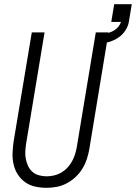

<svg xmlns="http://www.w3.org/2000/svg" viewBox="-20 -890 650 918"><path d="M202 8Q174 8 147.5 2Q121 -4 100 -19Q79 -34 65 -56Q51 -78 45 -104Q39 -130 40 -157.5Q41 -185 45 -213L132 -735H193L105 -204Q102 -185 101 -166Q100 -147 103.5 -129.5Q107 -112 114.5 -96Q122 -80 135 -68.5Q148 -57 166 -52Q184 -47 203 -47Q220 -47 238 -51Q256 -55 272.5 -64.5Q289 -74 302 -88Q315 -102 324 -118Q333 -134 338.5 -151.5Q344 -169 347 -186L438 -735H499L407 -177Q403 -153 395 -129Q387 -105 373.5 -83Q360 -61 340.5 -43Q321 -25 298 -13Q275 -1 250.5 3.5Q226 8 202 8ZM459 -680 452 -723Q468 -725 483.5 -728.5Q499 -732 514 -738.5Q529 -745 541 -757Q553 -769 558 -784L559 -785H512L526 -870H610L596 -785Q592 -763 578.5 -743Q565 -723 545.5 -710Q526 -697 503.5 -690Q481 -683 459 -680Z"/></svg>

Font: Iosevka SS04 Light Oblique
Style: Regular
Weight: 300
Italic angle: -9°
Monospace: yes
Designer: Belleve Invis
Foundry: Belleve Invis
Version: Version 19.0.0; ttfautohint (v1.8.4)